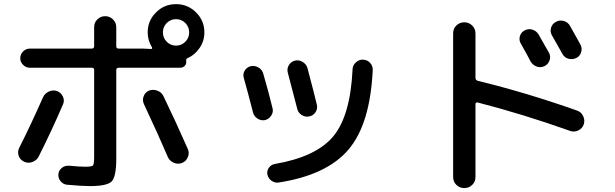

<svg xmlns="http://www.w3.org/2000/svg" viewBox="-20 -870 3040 949"><path d="M804.2 -663.6Q823.2 -644.5 850.1 -644.5Q877 -644.5 896 -663.6Q915 -682.6 915 -710Q915 -737.3 896 -756.3Q877 -775.4 850.1 -775.4Q823.2 -775.4 804.2 -756.3Q785.2 -737.3 785.2 -710Q785.2 -682.6 804.2 -663.6ZM990.2 -710Q990.2 -668 966.8 -633.3Q943.4 -598.6 906.2 -582Q898.4 -579.1 900.4 -567.4V-561.5Q900.4 -550.8 891.6 -543Q882.8 -535.2 872.1 -535.2H566.4Q555.7 -535.2 554.7 -524.4V-85Q554.7 2.9 532.2 26.4Q509.8 49.8 424.8 49.8Q383.8 49.8 310.5 43Q292 41 279.3 25.4Q266.6 9.8 268.6 -9.8Q270.5 -28.3 286.1 -40.5Q301.8 -52.7 322.3 -50.8Q374 -45.9 402.3 -45.9Q434.6 -45.9 439.9 -52.7Q445.3 -59.6 445.3 -98.6V-524.4Q445.3 -535.2 433.6 -535.2H127.9Q108.4 -535.2 94.2 -549.3Q80.1 -563.5 80.1 -582Q80.1 -601.6 94.2 -615.7Q108.4 -629.9 127.9 -629.9H433.6Q444.3 -629.9 445.3 -640.6V-735.4Q445.3 -758.8 461.4 -774.4Q477.5 -790 500 -790Q522.5 -790 538.6 -773.9Q554.7 -757.8 554.7 -735.4V-640.6Q554.7 -629.9 566.4 -629.9H686.5Q699.2 -629.9 725.6 -627.9Q734.4 -627.9 731.4 -635.7Q710 -669.9 710 -710Q710 -767.6 751 -808.6Q792 -849.6 850.1 -849.6Q908.2 -849.6 949.2 -808.6Q990.2 -767.6 990.2 -710ZM75.2 -139.6Q132.8 -253.9 192.4 -388.7Q201.2 -408.2 221.2 -417.5Q241.2 -426.8 261.7 -419.9Q281.2 -413.1 290.5 -393.6Q299.8 -374 292 -355.5Q236.3 -225.6 170.9 -95.7Q161.1 -77.1 140.1 -69.3Q119.1 -61.5 99.1 -70.8Q79.1 -80.1 72.3 -100.1Q65.4 -120.1 75.2 -139.6ZM809.6 -93.8Q765.6 -197.3 691.4 -355.5Q682.6 -374 689.9 -394Q697.3 -414.1 715.8 -421.9Q735.4 -429.7 756.3 -422.4Q777.3 -415 787.1 -396.5Q848.6 -269.5 908.2 -133.8Q917 -114.3 908.7 -93.8Q900.4 -73.2 880.4 -64.9Q860.4 -56.6 839.4 -65.4Q818.4 -74.2 809.6 -93.8Z M1774.4 -575.2Q1795.9 -574.2 1809.6 -559.1Q1823.2 -543.9 1822.3 -523.4Q1809.6 -256.8 1702.6 -130.9Q1595.7 -4.9 1357.4 32.2Q1338.9 35.2 1322.8 23.9Q1306.6 12.7 1301.8 -6.8Q1297.9 -25.4 1309.1 -41Q1320.3 -56.6 1338.9 -59.6Q1543 -94.7 1627.4 -196.3Q1711.9 -297.9 1722.7 -528.3Q1723.6 -547.9 1739.3 -562Q1754.9 -576.2 1774.4 -575.2ZM1230.5 -314.5Q1205.1 -414.1 1184.6 -486.3Q1179.7 -504.9 1189.9 -521.5Q1200.2 -538.1 1219.7 -543Q1239.3 -546.9 1257.3 -536.6Q1275.4 -526.4 1281.2 -505.9Q1309.6 -408.2 1327.1 -335Q1332 -316.4 1320.8 -298.8Q1309.6 -281.2 1290 -276.4Q1270.5 -272.5 1252.9 -283.7Q1235.4 -294.9 1230.5 -314.5ZM1449.2 -332Q1422.9 -434.6 1402.3 -511.7Q1397.5 -530.3 1407.7 -547.9Q1418 -565.4 1438 -570.3Q1458 -575.2 1476.6 -563.5Q1495.1 -551.8 1500 -532.2Q1534.2 -403.3 1545.9 -353.5Q1550.8 -334 1540.5 -316.9Q1530.3 -299.8 1510.3 -294.9Q1490.2 -290 1472.2 -300.8Q1454.1 -311.5 1449.2 -332Z M2573.2 -719.7Q2591.8 -729.5 2611.3 -723.6Q2630.9 -717.8 2641.6 -700.2Q2686.5 -620.1 2693.4 -609.4Q2703.1 -591.8 2696.3 -571.8Q2689.5 -551.8 2670.9 -543Q2652.3 -534.2 2632.8 -541Q2613.3 -547.9 2602.5 -566.4Q2601.6 -568.4 2583 -603Q2564.5 -637.7 2554.2 -654.8Q2543.9 -671.9 2549.8 -691.4Q2555.7 -710.9 2573.2 -719.7ZM2797.9 -741.2Q2842.8 -661.1 2848.6 -650.4Q2858.4 -632.8 2852.5 -612.3Q2846.7 -591.8 2827.6 -583Q2808.6 -574.2 2788.6 -580.1Q2768.6 -585.9 2758.8 -605.5L2708 -695.3Q2698.2 -712.9 2703.6 -732.4Q2709 -752 2728 -762.2Q2747.1 -772.5 2767.6 -766.1Q2788.1 -759.8 2797.9 -741.2ZM2219.7 4.9V-705.1Q2219.7 -728.5 2235.8 -744.1Q2252 -759.8 2274.9 -759.8Q2297.9 -759.8 2314 -743.7Q2330.1 -727.5 2330.1 -705.1V-485.4Q2330.1 -474.6 2340.8 -470.7Q2582 -412.1 2833 -323.2Q2852.5 -316.4 2862.3 -296.4Q2872.1 -276.4 2865.2 -254.9Q2858.4 -235.4 2838.9 -225.6Q2819.3 -215.8 2798.8 -222.7Q2562.5 -306.6 2341.8 -363.3Q2330.1 -365.2 2330.1 -355.5V4.9Q2330.1 28.3 2314 43.9Q2297.9 59.6 2274.9 59.6Q2252 59.6 2235.8 43.9Q2219.7 28.3 2219.7 4.9Z"/></svg>

Font: Rounded-X Mgen+ 1mn medium
Style: Regular
Weight: 500
Designer: [Source Han Sans]
Ryoko NISHIZUKA  (kana & ideographs); Paul D. Hunt (Latin, Greek & Cyrillic); Wenlong ZHANG  (bopomofo
Version: Version 1.059.20150602